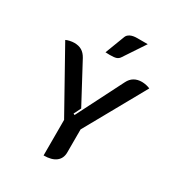

<svg xmlns="http://www.w3.org/2000/svg" viewBox="-217 -1073 1130 1221"><g transform="rotate(30 348.5 -463.0)"><path d="M288 -252 40 -696Q49 -701 67 -705Q85 -709 100 -709Q133 -709 155.5 -695.5Q178 -682 194 -653L346 -369L320 -317L330 -312L503 -653Q531 -709 597 -709Q612 -709 630 -705Q648 -701 657 -696L409 -252V-83Q409 -39 378 -15Q347 9 288 9ZM356 -900Q362 -916 381 -925.5Q400 -935 431 -935H508L405 -780Q396 -766 381.5 -760.5Q367 -755 333 -755Q313 -755 301 -756Z"/></g></svg>

Font: K2D SemiBold
Style: Regular
Weight: 600
Designer: Katatrad Aksorn Co.,Ltd.
Foundry: Cadson Demak Co.,Ltd.
Version: Version 1.000; ttfautohint (v1.6)